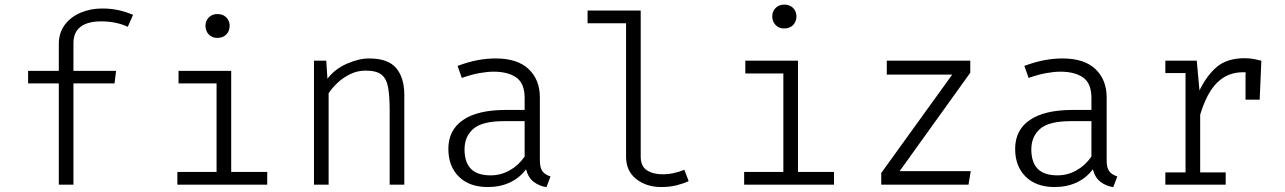

<svg xmlns="http://www.w3.org/2000/svg" viewBox="-20 -782 5440 813"><path d="M412.5 -746Q450.5 -746 482 -739Q513.5 -732 543.5 -719L521 -668.5Q496.5 -680 468 -685.8Q439.5 -691.5 408.5 -691.5Q351 -691.5 321 -668.5Q291 -645.5 291 -599.5V-482H471.5L465 -429H291V0H229V-429H99V-482H229V-595.5Q229 -643 254.2 -676.8Q279.5 -710.5 321.2 -728.2Q363 -746 412.5 -746Z M959 -482V-54H1111.5V0H731V-54H897V-429H736V-482ZM900.5 -722.5Q924.5 -722.5 938.5 -708Q952.5 -693.5 952.5 -673Q952.5 -651 938.5 -636.2Q924.5 -621.5 900.5 -621.5Q878 -621.5 864 -636.2Q850 -651 850 -673Q850 -693.5 864 -708Q878 -722.5 900.5 -722.5Z M1309.5 0V-525H1361.5L1366.5 -448.5Q1397.5 -489.5 1448.2 -512Q1499 -534.5 1543 -534.5Q1623.5 -534.5 1657.8 -493.5Q1692 -452.5 1692 -380V0H1630V-313.5Q1630 -373.5 1623.5 -411Q1617 -448.5 1595.5 -465.8Q1574 -483 1528 -483Q1493 -483 1462.2 -467.8Q1431.5 -452.5 1408.2 -430.2Q1385 -408 1371.5 -387V0Z M2266 -103.5Q2266 -71.5 2277 -56.8Q2288 -42 2311 -35L2294 10.5Q2264 6 2240.5 -11.5Q2217 -29 2207.5 -65Q2180 -28.5 2138.8 -9.2Q2097.5 10 2045.5 10Q1967.5 10 1923 -34Q1878.5 -78 1878.5 -151.5Q1878.5 -231.5 1940.8 -274Q2003 -316.5 2122 -316.5H2201.5V-367.5Q2201.5 -429 2166.2 -453.8Q2131 -478.5 2070 -478.5Q2043.5 -478.5 2010 -472.5Q1976.5 -466.5 1935.5 -452L1917.5 -503Q1965 -520.5 2003.8 -527.5Q2042.5 -534.5 2079 -534.5Q2171.5 -534.5 2218.8 -489.2Q2266 -444 2266 -369.5ZM2057.5 -39.5Q2100.5 -39.5 2138 -60.5Q2175.5 -81.5 2201.5 -119V-269H2114.5Q2021 -269 1984 -236.2Q1947 -203.5 1947 -149.5Q1947 -95 1974 -67.2Q2001 -39.5 2057.5 -39.5Z M2693 -737.5V-119Q2693 -78 2719.2 -61Q2745.5 -44 2785.5 -44Q2810.5 -44 2832.8 -49Q2855 -54 2878 -63L2896 -15Q2876.5 -5.5 2846.5 2.2Q2816.5 10 2779.5 10Q2717.5 10 2674.2 -23.8Q2631 -57.5 2631 -119V-683.5H2468V-737.5Z M3359 -525V-54H3511.5V0H3131V-54H3297V-471H3136V-525ZM3300.5 -762.5Q3324.5 -762.5 3338.5 -748Q3352.5 -733.5 3352.5 -713Q3352.5 -691 3338.5 -676.2Q3324.5 -661.5 3300.5 -661.5Q3278 -661.5 3264 -676.2Q3250 -691 3250 -713Q3250 -733.5 3264 -748Q3278 -762.5 3300.5 -762.5Z M3789.5 -57.5H4090.5L4081 0H3711.5V-49.5L4012 -466H3735V-525H4088.5V-474Z M4666 -103.5Q4666 -71.5 4677 -56.8Q4688 -42 4711 -35L4694 10.5Q4664 6 4640.5 -11.5Q4617 -29 4607.5 -65Q4580 -28.5 4538.8 -9.2Q4497.5 10 4445.5 10Q4367.5 10 4323 -34Q4278.5 -78 4278.5 -151.5Q4278.5 -231.5 4340.8 -274Q4403 -316.5 4522 -316.5H4601.5V-367.5Q4601.5 -429 4566.2 -453.8Q4531 -478.5 4470 -478.5Q4443.5 -478.5 4410 -472.5Q4376.5 -466.5 4335.5 -452L4317.5 -503Q4365 -520.5 4403.8 -527.5Q4442.5 -534.5 4479 -534.5Q4571.5 -534.5 4618.8 -489.2Q4666 -444 4666 -369.5ZM4457.5 -39.5Q4500.5 -39.5 4538 -60.5Q4575.5 -81.5 4601.5 -119V-269H4514.5Q4421 -269 4384 -236.2Q4347 -203.5 4347 -149.5Q4347 -95 4374 -67.2Q4401 -39.5 4457.5 -39.5Z M4914.5 0V-52H5000V-472.5H4914.5V-525H5047.5L5059 -399Q5090 -463 5133.2 -499.2Q5176.5 -535.5 5250 -535.5Q5270.5 -535.5 5286.8 -532.5Q5303 -529.5 5321 -525L5303.5 -466.5Q5286 -471.5 5272.8 -473.8Q5259.5 -476 5242.5 -476Q5179 -476 5134.5 -432.8Q5090 -389.5 5062 -296V-52H5170V0ZM5254 -360V-462.5L5258 -525H5321L5314 -360Z"/></svg>

Font: Fira Code Light Light
Style: Regular
Weight: 300
Monospace: yes
Version: Version 5.002